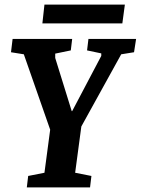

<svg xmlns="http://www.w3.org/2000/svg" viewBox="-20 -818 614 838"><path d="M97 0 103 -50 174 -64 199 -252 84 -581 28 -590 35 -648H295L289 -598L221 -584V-565L293 -333H295L422 -574V-585L360 -598L366 -648H574L565 -590L509 -581L335 -266L308 -64L379 -50L373 0ZM165 -716 174 -798H525L514 -716Z"/></svg>

Font: Faustina Light
Style: Bold Italic
Weight: 700
Italic angle: -8°
Version: Version 1.200